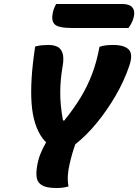

<svg xmlns="http://www.w3.org/2000/svg" viewBox="-20 -933 692 961"><path d="M323 0Q310 4 295.5 6Q281 8 263 8Q213 8 190.5 -5.5Q168 -19 164 -42.5Q160 -66 165 -97Q170 -131 181.5 -160.5Q193 -190 211 -221Q202 -229 193 -241Q146 -304 138 -417Q130 -530 156 -700Q173 -705 189.5 -706.5Q206 -708 222 -708Q248 -708 266.5 -699.5Q285 -691 293 -667Q301 -643 293 -598Q282 -536 281.5 -472Q281 -408 295 -331L301 -329Q348 -387 382 -442.5Q416 -498 440 -560Q464 -622 478 -699Q495 -704 510 -706Q525 -708 546 -708Q602 -708 624.5 -685Q647 -662 627 -603Q602 -529 559.5 -455.5Q517 -382 465 -318.5Q413 -255 357 -211Q348 -186 341 -161.5Q334 -137 328 -110Q321 -81 319.5 -53Q318 -25 323 0ZM261 -913H593Q629 -913 643 -895Q657 -877 649 -846Q645 -830 638 -817Q631 -804 623 -793H340Q273 -793 254.5 -810.5Q236 -828 244 -868Q247 -883 251.5 -893.5Q256 -904 261 -913Z"/></svg>

Font: Recursive Mn Csl St XBd
Style: Italic
Weight: 800
Italic angle: -15°
Monospace: yes
Version: Version 1.079;hotconv 1.0.112;makeotfexe 2.5.65598; ttfautoh